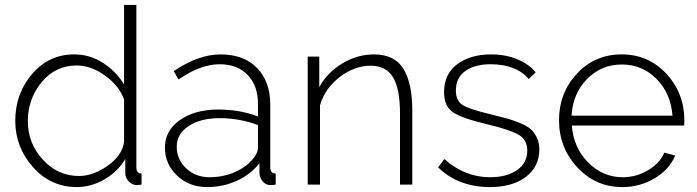

<svg xmlns="http://www.w3.org/2000/svg" viewBox="-20 -750 2832 780"><path d="M292 10Q186 10 114 -71Q42 -152 42 -259Q42 -370 110.5 -449.5Q179 -529 281 -529Q345 -529 398.5 -494.5Q452 -460 484 -407V-730H534V-70Q534 -45 555 -45V0Q539 2 537 2Q517 2 503 -13Q489 -28 489 -46V-104Q458 -52 404 -21Q350 10 292 10ZM301 -35Q359 -35 418.5 -77.5Q478 -120 484 -175V-346Q463 -403 406 -443.5Q349 -484 292 -484Q205 -484 149 -416Q93 -348 93 -258Q93 -168 154 -101.5Q215 -35 301 -35Z M821 10Q749 10 699.5 -36.5Q650 -83 650 -151Q650 -219 710.5 -262Q771 -305 867 -305Q954 -305 1028 -277V-328Q1028 -402 986 -445.5Q944 -489 872 -489Q795 -489 705 -427L686 -461Q786 -529 876 -529Q970 -529 1024 -474Q1078 -419 1078 -324V-70Q1078 -45 1100 -45V0Q1088 2 1080 2Q1061 2 1048.5 -11.5Q1036 -25 1034 -44V-87Q998 -41 942 -15.5Q886 10 821 10ZM831 -30Q888 -30 936.5 -52Q985 -74 1012 -110Q1028 -131 1028 -150V-242Q953 -270 872 -270Q795 -270 746.5 -238Q698 -206 698 -154Q698 -102 736.5 -66Q775 -30 831 -30Z M1655 -299V0H1605V-290Q1605 -390 1576.5 -436.5Q1548 -483 1486 -483Q1420 -483 1360 -437Q1300 -391 1280 -322V0H1230V-520H1277V-396Q1309 -455 1370 -492Q1431 -529 1500 -529Q1582 -529 1618.5 -471Q1655 -413 1655 -299Z M1971 10Q1842 10 1760 -70L1785 -104Q1868 -30 1971 -30Q2039 -30 2080.5 -59Q2122 -88 2122 -138Q2122 -183 2085.5 -203.5Q2049 -224 1956 -246Q1858 -269 1821 -293.5Q1784 -318 1784 -375Q1784 -450 1838 -489.5Q1892 -529 1975 -529Q2034 -529 2082 -509Q2130 -489 2156 -456L2128 -429Q2077 -489 1972 -489Q1910 -489 1871 -462Q1832 -435 1832 -382Q1832 -340 1860 -323Q1888 -306 1968 -287Q2013 -276 2040 -268.5Q2067 -261 2095.5 -249Q2124 -237 2138 -223.5Q2152 -210 2161.5 -190Q2171 -170 2171 -143Q2171 -73 2116.5 -31.5Q2062 10 1971 10Z M2508 10Q2400 10 2325.5 -70Q2251 -150 2251 -262Q2251 -373 2324 -451Q2397 -529 2505 -529Q2614 -529 2687 -450.5Q2760 -372 2760 -262Q2760 -243 2759 -240H2303Q2310 -150 2369.5 -90Q2429 -30 2510 -30Q2564 -30 2612 -58Q2660 -86 2679 -130L2723 -118Q2700 -62 2640 -26Q2580 10 2508 10ZM2302 -280H2712Q2705 -371 2647 -429.5Q2589 -488 2506 -488Q2423 -488 2365 -429Q2307 -370 2302 -280Z"/></svg>

Font: Raleway
Style: Light
Weight: 300
Designer: Matt McInerney, Pablo Impallari, Rodrigo Fuenzalida
Foundry: Matt McInerney, Pablo Impallari, Rodrigo Fuenzalida
Version: Version 3.000